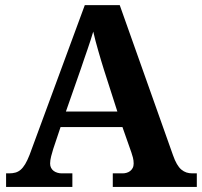

<svg xmlns="http://www.w3.org/2000/svg" viewBox="-20 -734 793 754"><path d="M217.8 -234.9 189 -148.9Q185.1 -136.7 180.9 -120.4Q176.8 -104 176.8 -91.8Q176.8 -82 180.7 -74.7Q184.6 -67.4 190.9 -62.7Q197.3 -58.1 205.3 -55.7Q213.4 -53.2 222.2 -53.2H264.2V0H3.9V-53.2H16.1Q29.3 -53.2 40.3 -56.2Q51.3 -59.1 60.8 -67.1Q70.3 -75.2 78.9 -89.4Q87.4 -103.5 96.2 -126L313 -713.9H450.2L659.2 -125Q666.5 -104 674.6 -90.1Q682.6 -76.2 692.1 -68.1Q701.7 -60.1 712.4 -56.6Q723.1 -53.2 734.9 -53.2H752.9V0H422.9V-53.2H461.9Q469.2 -53.2 477.1 -55.4Q484.9 -57.6 491 -62.3Q497.1 -66.9 501 -74.2Q504.9 -81.5 504.9 -91.8Q504.9 -104 502 -115.2Q499 -126.5 496.1 -134.8L460.9 -234.9ZM388.2 -460Q382.8 -477.1 377.2 -495.8Q371.6 -514.6 366 -534.2Q360.4 -553.7 355.2 -573Q350.1 -592.3 346.2 -609.9Q341.8 -594.7 335.9 -576.7Q330.1 -558.6 323.5 -539.6Q316.9 -520.5 310.3 -501.5Q303.7 -482.4 297.9 -464.8L238.8 -295.9H440.9Z"/></svg>

Font: Droids
Style: b
Weight: 700
Foundry: Ascender Corporation
Version: Version 1.00 build 113